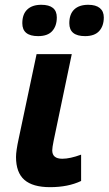

<svg xmlns="http://www.w3.org/2000/svg" viewBox="-20 -772 454 802"><path d="M240.2 -108.9Q272.5 -108.9 318.8 -126V-16.1Q264.6 9.8 189 9.8Q116.7 9.8 81.8 -20.8Q46.9 -51.3 46.9 -116.2Q46.9 -141.6 58.1 -192.9L132.8 -545.9H279.8L204.1 -184.1Q198.2 -155.3 198.2 -144Q198.2 -108.9 240.2 -108.9ZM73.2 -674.8Q73.2 -712.9 94 -732.4Q114.7 -752 152.3 -752Q217.3 -752 217.3 -699.2Q217.3 -663.6 198.2 -642.3Q179.2 -621.1 139.2 -621.1Q73.2 -621.1 73.2 -674.8ZM269.5 -674.8Q269.5 -712.9 290 -732.4Q310.5 -752 348.6 -752Q380.4 -752 397 -738.3Q413.6 -724.6 413.6 -699.2Q413.6 -663.6 394.3 -642.3Q375 -621.1 335.4 -621.1Q269.5 -621.1 269.5 -674.8Z"/></svg>

Font: Zoram GWebM
Style: Bold Italic
Weight: 700
Italic angle: -12°
Foundry: Ascender Corporation
Version: Version 1.000